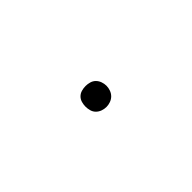

<svg xmlns="http://www.w3.org/2000/svg" viewBox="20 -571 460 460"><g transform="rotate(45 250.0 -340.5)"><path d="M250 -305Q243 -305 236 -307Q229 -309 224 -314Q219 -319 217 -326Q215 -333 215 -340Q215 -347 217 -354Q219 -361 224 -366Q229 -371 236 -373.5Q243 -376 250 -376Q257 -376 264 -373.5Q271 -371 276 -366Q281 -361 283.5 -354Q286 -347 286 -340Q286 -333 283.5 -326Q281 -319 276 -314Q271 -309 264 -307Q257 -305 250 -305Z"/></g></svg>

Font: Iosevka Curly Slab Thin
Style: Regular
Weight: 100
Monospace: yes
Designer: Belleve Invis
Foundry: Belleve Invis
Version: Version 22.1.2; ttfautohint (v1.8.4)